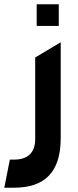

<svg xmlns="http://www.w3.org/2000/svg" viewBox="-20 -665 363 895"><path d="M46 79H26L0 210H45C192 210 263 134 263 -21V-468L144 -397V-16C144 46 110 79 46 79ZM151 -544H254V-645H151Z"/></svg>

Font: All Genders v4
Style: Regular
Weight: 400
Designer: Rassam Alawdi
Foundry: Rassam Art
Version: Version 3.100;FEAKit 1.0